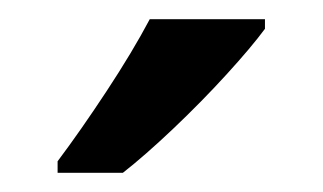

<svg xmlns="http://www.w3.org/2000/svg" viewBox="-20 -786 336 200"><path d="M256 -756Q242 -737 216 -708.5Q190 -680 160.5 -652Q131 -624 108 -606H40V-618Q64 -650 91 -691Q118 -732 136 -766H256Z"/></svg>

Font: Noto Sans Lao UI SemCond Med
Style: Regular
Weight: 500
Width: 4
Designer: Monotype Design Team
Foundry: Monotype Imaging Inc.
Version: Version 2.000; ttfautohint (v1.8.4.7-5d5b)